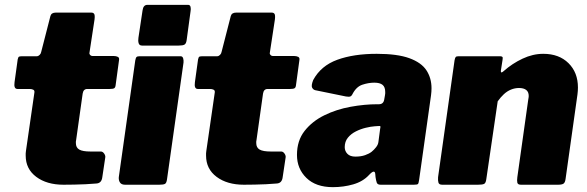

<svg xmlns="http://www.w3.org/2000/svg" viewBox="-20 -762 2423 792"><path d="M242 0Q173 0 129.5 -32.5Q86 -65 86 -120Q86 -125 86 -129.5Q86 -134 87 -139L122 -381Q123 -389 117 -392Q111 -395 102 -395H52Q36 -395 40 -423L53 -517Q55 -527 59 -528.5Q63 -530 73 -530H132Q138 -530 143.5 -535.5Q149 -541 150 -548L188 -696Q192 -710 210 -710H357Q365 -710 368.5 -704.5Q372 -699 370 -682L349 -544Q348 -539 352 -535Q356 -531 361 -531H449Q459 -531 466 -527.5Q473 -524 471 -514L457 -411Q456 -401 451 -398Q446 -395 433 -395H340Q324 -395 321 -376L294 -184Q293 -181 293 -178Q293 -175 293 -172Q293 -153 307 -145Q321 -137 353 -137H396Q404 -137 410 -128Q416 -119 414 -111L402 -31Q399 -6 377 -5Q356 -3 332.5 -2Q309 -1 286 -0.5Q263 0 242 0Z M669 -23Q667 -7 660.5 -3.5Q654 0 637 0H496Q481 0 475 -9Q469 -18 470 -31L538 -513Q540 -524 543.5 -527Q547 -530 556 -530H725Q733 -530 735.5 -521.5Q738 -513 737 -504ZM750 -597Q748 -582 741 -578Q734 -574 717 -574H566Q555 -574 552 -583.5Q549 -593 551 -606L568 -719Q571 -742 588 -742H756Q764 -742 766 -733.5Q768 -725 766 -715Z M986 0Q917 0 873.5 -32.5Q830 -65 830 -120Q830 -125 830 -129.5Q830 -134 831 -139L866 -381Q867 -389 861 -392Q855 -395 846 -395H796Q780 -395 784 -423L797 -517Q799 -527 803 -528.5Q807 -530 817 -530H876Q882 -530 887.5 -535.5Q893 -541 894 -548L932 -696Q936 -710 954 -710H1101Q1109 -710 1112.5 -704.5Q1116 -699 1114 -682L1093 -544Q1092 -539 1096 -535Q1100 -531 1105 -531H1193Q1203 -531 1210 -527.5Q1217 -524 1215 -514L1201 -411Q1200 -401 1195 -398Q1190 -395 1177 -395H1084Q1068 -395 1065 -376L1038 -184Q1037 -181 1037 -178Q1037 -175 1037 -172Q1037 -153 1051 -145Q1065 -137 1097 -137H1140Q1148 -137 1154 -128Q1160 -119 1158 -111L1146 -31Q1143 -6 1121 -5Q1100 -3 1076.5 -2Q1053 -1 1030 -0.5Q1007 0 986 0Z M1502 -40Q1477 -13 1437 -1.5Q1397 10 1353 10Q1283 10 1244 -28Q1205 -66 1205 -123Q1205 -182 1236.5 -222Q1268 -262 1318 -286.5Q1368 -311 1426 -321.5Q1484 -332 1536 -332H1543Q1562 -332 1565 -352L1568 -369Q1569 -373 1569 -376.5Q1569 -380 1569 -383Q1569 -403 1558 -412Q1547 -421 1524 -421Q1500 -421 1474.5 -412.5Q1449 -404 1433 -372Q1430 -366 1425 -364Q1420 -362 1407 -364L1280 -390Q1272 -392 1267.5 -400.5Q1263 -409 1272 -432Q1304 -491 1371.5 -515.5Q1439 -540 1534 -540Q1619 -540 1668.5 -522Q1718 -504 1739 -472Q1760 -440 1760 -398Q1760 -391 1759.5 -384Q1759 -377 1758 -369L1709 -21Q1707 -6 1704 -3Q1701 0 1687 0H1550Q1537 0 1534 -9Q1531 -18 1529 -32L1528 -44Q1526 -66 1502 -40ZM1548 -230Q1550 -239 1549 -241Q1548 -243 1539 -242L1525 -241Q1510 -240 1489 -235Q1468 -230 1448 -220Q1428 -210 1415 -194Q1402 -178 1402 -155Q1402 -139 1413 -127.5Q1424 -116 1446 -116Q1469 -116 1486 -122Q1503 -128 1513 -136Q1523 -144 1531.5 -155Q1540 -166 1541 -177Z M1804 0Q1791 0 1788.5 -9Q1786 -18 1787 -31L1855 -513Q1857 -524 1860 -527Q1863 -530 1872 -530H2043Q2049 -530 2052 -527.5Q2055 -525 2053 -515L2046 -470Q2045 -457 2058 -469Q2093 -500 2135.5 -520Q2178 -540 2221 -540Q2286 -540 2325 -501.5Q2364 -463 2364 -401Q2364 -394 2363.5 -387Q2363 -380 2362 -372L2313 -24Q2311 -9 2304.5 -4.5Q2298 0 2282 0H2129Q2116 0 2114 -8.5Q2112 -17 2114 -31L2159 -351Q2160 -356 2160.5 -360Q2161 -364 2161 -366Q2161 -383 2150.5 -391Q2140 -399 2121 -399Q2104 -399 2088 -392.5Q2072 -386 2058.5 -373.5Q2045 -361 2033 -344L1986 -23Q1984 -7 1977 -3.5Q1970 0 1952 0H1804Z"/></svg>

Font: Libre Franklin Thin Black
Style: Italic
Weight: 900
Italic angle: -8°
Version: Version 2.000